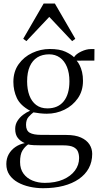

<svg xmlns="http://www.w3.org/2000/svg" viewBox="-20 -800 550 1062"><path d="M218 241Q180.5 241 144.2 233Q108 225 78.8 208.8Q49.5 192.5 32.2 167.2Q15 142 15 107.5Q15 77 28.2 53.2Q41.5 29.5 64.5 13.5Q87.5 -2.5 117 -8.5Q94 -18 79 -36.5Q64 -55 64 -87Q64 -111.5 76.5 -131.2Q89 -151 108 -165.2Q127 -179.5 146.5 -187.5Q92.5 -216.5 73.2 -257.8Q54 -299 54 -347Q54 -404 83 -444.8Q112 -485.5 158.2 -507.2Q204.5 -529 255 -529Q310 -529 342 -514Q374 -499 389.5 -483.5Q401 -502 429.5 -515.2Q458 -528.5 481.5 -528.5H502.5L502 -465L404 -464.5Q413.5 -454 421.2 -438Q429 -422 434 -401Q439 -380 439 -353Q439 -297 410.5 -256.2Q382 -215.5 336.5 -193.2Q291 -171 239 -171Q220.5 -171 200.8 -173.2Q181 -175.5 165 -178.5Q153.5 -170 138.8 -154.2Q124 -138.5 124 -109.5Q124 -77.5 144.5 -65.8Q165 -54 208 -54L347.5 -53.5Q396.5 -53.5 428 -39.2Q459.5 -25 474.8 -1.2Q490 22.5 490 51Q490 95.5 471 130.5Q452 165.5 416.2 190.2Q380.5 215 330.5 228Q280.5 241 218 241ZM227.5 211.5Q286.5 211.5 329 193Q371.5 174.5 394.5 143.5Q417.5 112.5 417.5 74.5Q417.5 54.5 411 38.5Q404.5 22.5 385.8 13.2Q367 4 330 4H213Q187 4 167.5 3Q148 2 135.5 -1Q117.5 11.5 104.2 32.8Q91 54 91 96Q91 134.5 109.8 160.2Q128.5 186 159.8 198.8Q191 211.5 227.5 211.5ZM242 -200.5Q301 -200.5 332.5 -239.8Q364 -279 364 -350.5Q364 -396.5 350.2 -430Q336.5 -463.5 311.2 -481.5Q286 -499.5 252 -499.5Q214 -499.5 186.8 -482.8Q159.5 -466 144.8 -432.8Q130 -399.5 130 -350Q130 -306 142.5 -272.2Q155 -238.5 180 -219.5Q205 -200.5 242 -200.5ZM126 -572.5 108.5 -585.5 221.5 -780.5H283.5L396.5 -585.5L379 -572.5L252.5 -706.5Z"/></svg>

Font: Merriweather 120pt Light
Style: Regular
Weight: 300
Version: Version 2.100